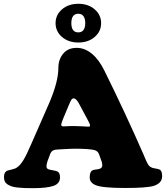

<svg xmlns="http://www.w3.org/2000/svg" viewBox="-20 -984 880 1017"><path d="M308.6 -788.1Q274.4 -817.4 274.4 -861.3Q274.4 -905.3 308.6 -934.6Q342.8 -963.9 395 -963.9Q447.3 -963.9 481.4 -934.6Q515.6 -905.3 515.6 -861.3Q515.6 -817.4 481.4 -788.1Q447.3 -758.8 395 -758.8Q342.8 -758.8 308.6 -788.1ZM357.9 -861.3Q357.9 -812.5 395 -812.5Q413.1 -812.5 422.4 -825.4Q431.6 -838.4 431.6 -861.3Q431.6 -884.8 422.4 -897.9Q413.1 -911.1 395 -911.1Q357.9 -911.1 357.9 -861.3ZM245.6 -167.5 231.9 -130.9Q226.1 -113.8 226.1 -102.5Q226.1 -89.4 241.2 -85.9Q246.1 -84.5 262.5 -81.5Q278.8 -78.6 284.2 -75.7Q297.9 -68.8 297.9 -44.9Q297.9 -11.2 262.7 0.7Q227.5 12.7 154.8 12.7Q127.9 12.7 109.9 12Q91.8 11.2 72.8 9.3Q53.7 7.3 41.7 3.2Q29.8 -1 19.8 -7.3Q9.8 -13.7 5.4 -23.4Q1 -33.2 1 -46.4Q1 -72.8 20 -80.6Q23.4 -82 42.5 -86.2Q61.5 -90.3 71.3 -98.1Q87.9 -109.4 104.7 -137.2Q121.6 -165 147.9 -226.6L242.7 -442.9Q289.1 -552.7 289.1 -624Q289.1 -668.5 314.5 -699.5Q339.8 -730.5 386.2 -730.5Q428.7 -730.5 466.3 -699.7Q503.9 -668.9 532.7 -610.4Q645 -383.3 740.7 -164.6Q743.2 -158.7 747.8 -147.7Q752.4 -136.7 754.9 -131.3Q757.3 -126 761 -118.9Q764.6 -111.8 768.3 -107.4Q772 -103 776.4 -100.6Q785.6 -93.8 802 -91.6Q818.4 -89.4 825.2 -85.9Q838.9 -79.1 838.9 -50.8Q838.9 -13.7 794.4 0.5Q758.3 11.7 643.6 11.7Q522 11.7 487.8 -2.9Q455.1 -15.6 455.1 -44.4Q455.1 -75.2 471.2 -82.5Q477.1 -85 489 -86.2Q501 -87.4 506.3 -89.4Q522 -94.2 522 -108.9Q522 -114.3 518.6 -127.9L505.4 -164.6Q499 -184.6 479 -189.5Q447.8 -196.3 377 -196.3Q356.4 -196.3 324.5 -194.3Q292.5 -192.4 289.6 -192.4Q269 -191.9 259.8 -186.3Q250.5 -180.7 245.6 -167.5ZM372.1 -316.4Q393.1 -316.4 419.4 -314.7Q445.8 -313 448.7 -313Q457 -313 457 -319.8Q457 -326.7 444.8 -348.6L401.4 -429.7Q384.8 -462.9 370.1 -462.9Q363.3 -462.9 358.6 -456.5Q354 -450.2 346.2 -431.2L315.9 -358.9Q304.2 -330.1 304.2 -323.7Q304.2 -314.5 316.4 -314.5Q318.4 -314.5 325 -314.9Q331.5 -315.4 344 -315.9Q356.4 -316.4 372.1 -316.4Z"/></svg>

Font: Cooper* ExtraBold
Style: Regular
Weight: 800
Designer: Owen Earl
Foundry: indestructible type*
Version: Version 0.001